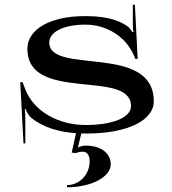

<svg xmlns="http://www.w3.org/2000/svg" viewBox="-20 -575 745 834"><path d="M68 -218 82 48H90V-43C90 -56.5 89.8 -92.5 88 -101L91 -102C95 -87.5 108.3 -69.5 115 -64C169.1 -19.6 238.3 -1.5 310.3 3.5L291.5 88L309.5 90C319.9 85.8 329.4 84 340.5 84C357.9 84 369.5 100.2 369.5 124.5C369.5 183.5 325.3 229 271 229V238.5C375.9 238.5 461 193.9 461 139C461 90.1 417.8 57.5 353 57.5C340.5 57.5 330 60.4 318.5 65.5L333.1 4.6C341 4.9 349 5 357 5C531.6 5 648 -51 648 -135C648 -261.8 534.5 -290 421 -304.3C307.5 -318.6 194 -318.9 194 -390C194 -436.8 256.8 -468 351 -468C441.6 -468 526.8 -417.5 562.5 -332.2L568 -319H578L566 -555L557 -554V-469C557 -455 558 -443 560 -436L555 -435C554 -438 543 -454 536 -459C484.5 -497.2 415 -505 348 -505C198.6 -505 99 -448.2 99 -363C99 -244.4 211.5 -223.1 324 -211C436.5 -198.9 549 -195.9 549 -114C549 -64.8 470.2 -32 352 -32C237.1 -32 127.1 -88.6 89 -189L78 -218Z"/></svg>

Font: Prida01
Style: Black
Weight: 900
Designer: gluk
Foundry: gluk
Version: Version 00.072